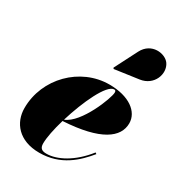

<svg xmlns="http://www.w3.org/2000/svg" viewBox="-179 -855 902 978"><g transform="rotate(30 272.0 -366.0)"><path d="M455.5 -569C535 -580 563.5 -662.5 530.5 -710.5C503.5 -749.5 416 -762 378 -688L310 -555L313.5 -549ZM192.5 -41.5C192.5 -75.5 203.5 -130.5 221 -189.5C438.5 -202 521.5 -266.5 521.5 -349C521.5 -416.5 452.5 -470 335.5 -470C165 -470 20 -325 20 -150C20 -65 77.5 10 198.5 10C325 10 400.5 -64 454.5 -129.5L447 -135C377.5 -46 294 -4 233 -4C206.5 -4 192.5 -12.5 192.5 -41.5ZM369 -460.5C377 -460.5 379 -455.5 379 -447.5C379 -416.5 308.5 -231 224 -199C261.5 -322.5 324.5 -460.5 369 -460.5Z"/></g></svg>

Font: Bodoni* 24pt Fatface
Style: Italic
Weight: 900
Italic angle: -13°
Version: Version 2.3